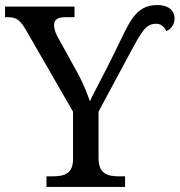

<svg xmlns="http://www.w3.org/2000/svg" viewBox="-25 -740 711 760"><path d="M159 0H470V-42H447C402 -42 365 -51 365 -114V-298L489 -529C534 -612 551 -646 593 -646C612 -646 626 -634 633 -617C654 -625 666 -645 666 -667C666 -695 646 -720 597 -720C508 -720 485 -646 432 -539L391 -457C370 -415 343 -367 331 -339C320 -370 304 -412 281 -453L207 -587C199 -601 189 -621 189 -640C189 -657 197 -672 233 -672H270V-714H-5V-672H8C42 -672 57 -657 79 -619L264 -298V-109C264 -50 226 -42 182 -42H159Z"/></svg>

Font: Noto Serif Thai
Style: Regular
Weight: 400
Designer: Monotype Design Team
Foundry: Monotype Imaging Inc.
Version: Version 1.901